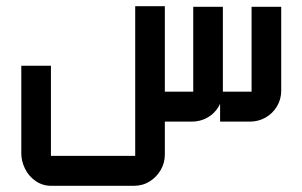

<svg xmlns="http://www.w3.org/2000/svg" viewBox="-20 -394 979 622"><path d="M146 208Q118 208 95.5 192.5Q73 177 61 152.5Q49 128 49 103V-181H145V123Q142 119 139.5 116.5Q137 114 133 111H430Q426 114 423.5 116.5Q421 119 418 123V-374H514V107Q514 134 500.5 157Q487 180 464.5 194Q442 208 413 208ZM509 0V-97H618Q614 -93 611.5 -90.5Q609 -88 606 -85V-372H702V-100Q702 -72 688.5 -49Q675 -26 652 -13Q629 0 601 0ZM693 0V-97H807Q804 -93 801 -90.5Q798 -88 795 -85V-372H891V-100Q891 -72 877 -49Q863 -26 840 -13Q817 0 789 0Z"/></svg>

Font: Mada Medium
Style: Regular
Weight: 500
Designer: Khaled Hosny
Version: Version 1.5